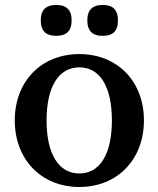

<svg xmlns="http://www.w3.org/2000/svg" viewBox="-20 -732 633 767"><path d="M297 -39C215 -39 166 -116 166 -251C166 -386 215 -463 297 -463C379 -463 427 -386 427 -251C427 -116 379 -39 297 -39ZM39 -251C39 -95 145 15 297 15C449 15 555 -95 555 -251C555 -407 449 -516 297 -516C145 -516 39 -407 39 -251ZM143 -647C143 -610 164 -589 201 -589H208C245 -589 266 -610 266 -647V-654C266 -691 245 -712 208 -712H201C164 -712 143 -691 143 -654ZM329 -647C329 -610 350 -589 386 -589H394C431 -589 451 -610 451 -647V-654C451 -691 431 -712 394 -712H386C350 -712 329 -691 329 -654Z"/></svg>

Font: LT Superior Serif Semibold
Style: Regular
Weight: 600
Designer: Daniel Lyons
Foundry: LyonsType
Version: Version 2.120;FEAKit 1.0